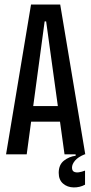

<svg xmlns="http://www.w3.org/2000/svg" viewBox="-20 -680 402 846"><path d="M116.7 -660H245.3L355.7 0H264.3L183.3 -585.7H176.7L97.7 0H6.7ZM89.3 -212.7H268.3V-144H89.3ZM238.7 81.7Q238.7 46 261.8 27.8Q285 9.7 313.3 6.3V-5H353V0Q323.7 12 310.5 27.8Q297.3 43.7 297.3 58.3Q297.3 72.3 306 76.7Q314.7 81 327.5 79.2Q340.3 77.3 354.7 71.7V133.7Q331.7 146.3 304.2 145.8Q276.7 145.3 257.7 128.8Q238.7 112.3 238.7 81.7Z"/></svg>

Font: Bricolage Grotesque 96pt Condensed ExBd
Style: Regular
Weight: 800
Width: 3
Designer: Mathieu Triay
Foundry: Atelier Triay
Version: Version 1.001;Glyphs 3.2 (3207)